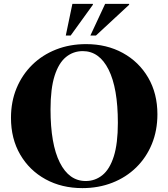

<svg xmlns="http://www.w3.org/2000/svg" viewBox="-20 -955 866 988"><path d="M423 -728Q529 -728 612 -682.5Q695 -637 742.5 -555.5Q790 -474 790 -367Q790 -283.5 761.5 -214Q733 -144.5 681 -93.5Q629 -42.5 558.2 -14.8Q487.5 13 404 13Q297.5 13 214.5 -32.5Q131.5 -78 84 -159.5Q36.5 -241 36.5 -348.5Q36.5 -432 65.2 -501.2Q94 -570.5 146 -621.5Q198 -672.5 268.5 -700.2Q339 -728 423 -728ZM421 -23.5Q469.5 -23.5 507 -53.8Q544.5 -84 565.5 -150Q586.5 -216 586.5 -323Q586.5 -501.5 538.8 -596.8Q491 -692 406 -692Q357 -692 319.5 -661.5Q282 -631 261 -565Q240 -499 240 -392Q240 -213.5 287.8 -118.5Q335.5 -23.5 421 -23.5ZM445 -772 521 -935H644.5V-930.5L473.5 -772ZM318.5 -772 352.5 -935H458V-930.5L343.5 -772Z"/></svg>

Font: Newsreader 72pt
Style: Bold
Weight: 700
Designer: Hugues Gentile
Foundry: Production Type
Version: Version 1.003; ttfautohint (v1.8.3)